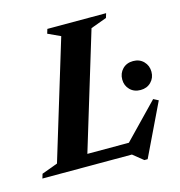

<svg xmlns="http://www.w3.org/2000/svg" viewBox="-135 -764 843 898"><g transform="rotate(-15 287.0 -315.0)"><path d="M375 -620 204 -57H405L567.5 -225L591.5 -212.5L470 40H454L404.5 0H-29L-22.5 -21.5L55 -50L228.5 -620.5L168 -648.5L174.5 -670H459L452.5 -648.5ZM522.5 -281Q491 -281 471.2 -301Q451.5 -321 451.5 -350.5Q451.5 -380.5 471.2 -400.8Q491 -421 522.5 -421Q553.5 -421 573.2 -400.8Q593 -380.5 593 -350.5Q593 -321 573.2 -301Q553.5 -281 522.5 -281Z"/></g></svg>

Font: Newsreader Text
Style: Bold Italic
Weight: 700
Italic angle: -17°
Designer: Hugues Gentile
Foundry: Production Type
Version: Version 1.001